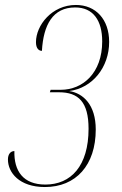

<svg xmlns="http://www.w3.org/2000/svg" viewBox="-20 -744 490 774"><path d="M161 10C286 10 366 -78 366 -222C366 -321 316 -368 259 -377C353 -389 420 -473 420 -575C420 -666 366 -724 286 -724C189 -724 125 -642 125 -574C125 -548 137 -539 149 -539C155 -644 193 -714 283 -714C356 -714 392 -661 392 -577C392 -450 314 -382 225 -382H184L181 -372H218C296 -372 337 -333 337 -225C337 -75 266 0 163 0C73 0 36 -55 38 -135C23 -135 12 -123 12 -101C12 -49 57 10 161 10Z"/></svg>

Font: Noto Serif Display Condensed Thin
Style: Italic
Weight: 100
Width: 3
Italic angle: -12°
Designer: Monotype Design Team
Foundry: Monotype Imaging Inc.
Version: Version 2.009